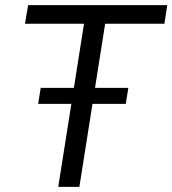

<svg xmlns="http://www.w3.org/2000/svg" viewBox="-20 -725 669 745"><path d="M206 0 306 -633H77L89 -705H629L618 -633H388L288 0ZM128 -322 138 -384H478L468 -322Z"/></svg>

Font: Nunito Sans 10pt SemiCondensed
Style: Italic
Weight: 400
Width: 4
Italic angle: -9°
Designer: Vernon Adams
Foundry: Vernon Adams
Version: Version 3.101;gftools[0.9.27]